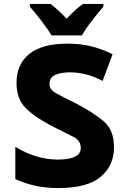

<svg xmlns="http://www.w3.org/2000/svg" viewBox="-20 -947 640 977"><path d="M275 10Q424 10 492 -47Q560 -104 560 -198Q560 -287 506 -331.5Q452 -376 368 -420Q292 -457 262 -474.5Q232 -492 232 -519Q232 -554 262.5 -566.5Q293 -579 336 -579Q372 -579 413.5 -569.5Q455 -560 502 -535L553 -671Q501 -697 445.5 -711Q390 -725 324 -725Q194 -725 129 -672.5Q64 -620 64 -525Q64 -444 110.5 -397.5Q157 -351 243 -306Q315 -270 353 -251Q391 -232 391 -194Q391 -135 274 -135Q222 -135 168 -150.5Q114 -166 58 -200V-36Q156 10 275 10ZM242 -767H397Q414 -798 448 -842Q482 -886 506 -913V-927H403Q383 -914 362.5 -895Q342 -876 319 -852Q297 -875 277 -893.5Q257 -912 237 -927H132V-913Q157 -885 191.5 -840Q226 -795 242 -767Z"/></svg>

Font: Noto Sans Mono Extra
Style: Regular
Weight: 800
Designer: Monotype Design Team
Foundry: Monotype Imaging Inc.
Version: Version 1.900